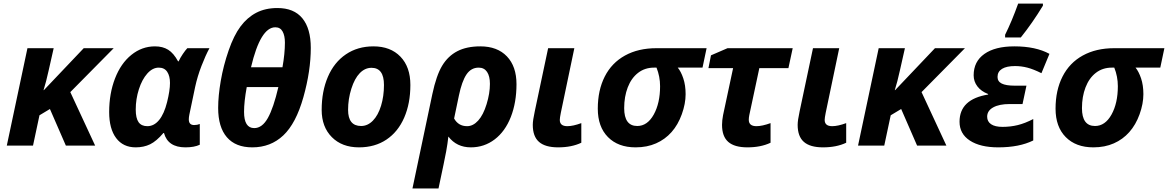

<svg xmlns="http://www.w3.org/2000/svg" viewBox="-20 -816 6545 1076"><path d="M449.2 -545.9H617.2L374 -299.8L513.2 0H349.1L259.8 -205.1L201.2 -169.9L165 0H18.1L133.8 -545.9H280.8Q246.1 -390.1 238.3 -360.8Q230.5 -331.5 224.1 -311H226.1Z M981 -472.2Q990.2 -492.2 1004.6 -513.4Q1019 -534.7 1029.8 -545.9H1153.8Q1131.8 -505.4 1109.1 -446.5Q1086.4 -387.7 1073.7 -329.1L1041 -172.9Q1038.1 -158.2 1038.1 -147Q1038.1 -115.2 1067.9 -115.2Q1085.4 -115.2 1099.6 -121.1V-4.9Q1068.8 9.8 1019 9.8Q920.9 9.8 898.9 -70.8H896Q856.4 -24.4 821 -7.3Q785.6 9.8 740.7 9.8Q669.9 9.8 630.9 -42.2Q591.8 -94.2 591.8 -188Q591.8 -291.5 624.5 -376.2Q657.2 -460.9 716.3 -508.5Q775.4 -556.2 848.6 -556.2Q892.1 -556.2 922.6 -537.1Q953.1 -518.1 978 -472.2ZM805.7 -108.9Q843.3 -108.9 871.6 -143.3Q899.9 -177.7 916.3 -243.4Q932.6 -309.1 932.6 -351.1Q932.6 -390.1 917 -413.6Q901.4 -437 869.6 -437Q835 -437 805.4 -403.8Q775.9 -370.6 758.3 -315.7Q740.7 -260.7 740.7 -202.1Q740.7 -153.8 756.6 -131.3Q772.5 -108.9 805.7 -108.9Z M1394 9.8Q1300.3 9.8 1251.5 -46.9Q1202.6 -103.5 1202.6 -210.9Q1202.6 -278.8 1217.3 -363.5Q1231.9 -448.2 1261.2 -533Q1290.5 -617.7 1328.1 -668Q1365.7 -718.3 1416.3 -744.6Q1466.8 -771 1534.7 -771Q1627.4 -771 1674.6 -713.4Q1721.7 -655.8 1721.7 -547.9Q1721.7 -418.5 1680.2 -271.2Q1638.7 -124 1567.6 -57.1Q1496.6 9.8 1394 9.8ZM1404.8 -98.1Q1449.2 -98.1 1481 -154.5Q1512.7 -210.9 1540 -328.1H1362.8Q1347.7 -246.6 1347.7 -189Q1347.7 -98.1 1404.8 -98.1ZM1522.9 -663.1Q1439.5 -663.1 1386.7 -439H1563Q1576.7 -516.1 1576.7 -577.1Q1576.7 -616.2 1563.7 -639.6Q1550.8 -663.1 1522.9 -663.1Z M2131.8 -339.8Q2131.8 -436 2062 -436Q2025.4 -436 1996.3 -406.2Q1967.3 -376.5 1949 -318.8Q1930.7 -261.2 1930.7 -200.2Q1930.7 -109.9 2003.9 -109.9Q2040.5 -109.9 2069.8 -139.9Q2099.1 -169.9 2115.5 -223.4Q2131.8 -276.9 2131.8 -339.8ZM2279.8 -339.8Q2279.8 -236.8 2245.4 -157.2Q2210.9 -77.6 2146 -33.9Q2081.1 9.8 1991.7 9.8Q1896.5 9.8 1839.6 -47.6Q1782.7 -105 1782.7 -200.2Q1782.7 -304.2 1817.6 -385.5Q1852.5 -466.8 1918.5 -511.5Q1984.4 -556.2 2072.8 -556.2Q2168.5 -556.2 2224.1 -498.5Q2279.8 -440.9 2279.8 -339.8Z M2874.5 -344.2Q2874.5 -241.7 2842.8 -160.6Q2811 -79.6 2752.4 -34.9Q2693.8 9.8 2618.7 9.8Q2539.1 9.8 2492.7 -50.8Q2488.3 -10.7 2480.5 32.2Q2472.7 75.2 2437.5 240.2H2291.5L2402.8 -288.1Q2425.3 -393.6 2458 -447.8Q2490.7 -502 2543 -529.1Q2595.2 -556.2 2671.9 -556.2Q2767.1 -556.2 2820.8 -500Q2874.5 -443.8 2874.5 -344.2ZM2662.6 -437Q2620.1 -437 2594.2 -398.7Q2568.4 -360.4 2551.8 -280.8L2524.9 -151.9Q2548.8 -108.9 2597.7 -108.9Q2631.3 -108.9 2659.9 -140.4Q2688.5 -171.9 2707 -232.4Q2725.6 -293 2725.6 -346.2Q2725.6 -389.2 2709.5 -413.1Q2693.4 -437 2662.6 -437Z M3159.2 -108.9Q3191.4 -108.9 3237.8 -126V-16.1Q3183.6 9.8 3107.9 9.8Q3035.6 9.8 3000.7 -20.8Q2965.8 -51.3 2965.8 -116.2Q2965.8 -141.6 2977.1 -192.9L3051.8 -545.9H3198.7L3123 -184.1Q3117.2 -155.3 3117.2 -144Q3117.2 -108.9 3159.2 -108.9Z M3822.3 -288.1Q3822.3 -234.9 3801 -175.8Q3779.8 -116.7 3743.4 -75.7Q3707 -34.7 3656.5 -12.5Q3606 9.8 3542 9.8Q3443.8 9.8 3387 -47.9Q3330.1 -105.5 3330.1 -207Q3330.1 -310.1 3369.1 -387Q3408.2 -463.9 3482.7 -504.9Q3557.1 -545.9 3658.2 -545.9H3939.9L3917 -437H3778.3Q3796.4 -415 3809.3 -376.7Q3822.3 -338.4 3822.3 -288.1ZM3645 -437Q3593.8 -437 3555.9 -407.7Q3518.1 -378.4 3498 -326.4Q3478 -274.4 3478 -210Q3478 -109.9 3551.3 -109.9Q3607.9 -109.9 3643.6 -173.8Q3679.2 -237.8 3679.2 -333Q3679.2 -387.2 3659.2 -437Z M4219.2 -108.9Q4251 -108.9 4298.3 -126V-16.1Q4244.1 9.8 4168.5 9.8Q4096.2 9.8 4061.3 -20.8Q4026.4 -51.3 4026.4 -116.2Q4026.4 -140.6 4032.2 -170.9L4088.4 -434.1H3950.2L3964.4 -505.9L4057.1 -545.9H4422.4L4398.4 -434.1H4235.4L4179.2 -170.9Q4176.3 -156.2 4176.3 -145Q4176.3 -108.9 4219.2 -108.9Z M4643.6 -108.9Q4675.8 -108.9 4722.2 -126V-16.1Q4668 9.8 4592.3 9.8Q4520 9.8 4485.1 -20.8Q4450.2 -51.3 4450.2 -116.2Q4450.2 -141.6 4461.4 -192.9L4536.1 -545.9H4683.1L4607.4 -184.1Q4601.6 -155.3 4601.6 -144Q4601.6 -108.9 4643.6 -108.9Z M5219.7 -545.9H5387.7L5144.5 -299.8L5283.7 0H5119.6L5030.3 -205.1L4971.7 -169.9L4935.5 0H4788.6L4904.3 -545.9H5051.3Q5016.6 -390.1 5008.8 -360.8Q5001 -331.5 4994.6 -311H4996.6Z M5710.4 -232.9H5638.2Q5579.6 -232.9 5545.9 -214.1Q5512.2 -195.3 5512.2 -162.1Q5512.2 -134.8 5534.2 -119.9Q5556.2 -105 5598.1 -105Q5643.1 -105 5683.8 -115Q5724.6 -125 5770.5 -148.9V-28.8Q5692.4 9.8 5574.2 9.8Q5473.6 9.8 5415.5 -28.1Q5357.4 -65.9 5357.4 -133.8Q5357.4 -260.3 5517.6 -286.1V-289.1Q5478.5 -304.2 5457.5 -331.8Q5436.5 -359.4 5436.5 -394Q5436.5 -471.2 5496.6 -513.7Q5556.6 -556.2 5664.6 -556.2Q5784.2 -556.2 5861.3 -514.2L5816.4 -405.8Q5771.5 -428.2 5737.5 -437Q5703.6 -445.8 5668.5 -445.8Q5621.1 -445.8 5595.7 -430.2Q5570.3 -414.6 5570.3 -384.8Q5570.3 -359.4 5594 -347.7Q5617.7 -335.9 5666.5 -335.9H5732.4ZM5612.8 -621.1Q5649.9 -695.3 5686 -795.9H5824.7V-784.2Q5766.1 -687.5 5700.7 -606H5612.8Z M6387.7 -288.1Q6387.7 -234.9 6366.5 -175.8Q6345.2 -116.7 6308.8 -75.7Q6272.5 -34.7 6221.9 -12.5Q6171.4 9.8 6107.4 9.8Q6009.3 9.8 5952.4 -47.9Q5895.5 -105.5 5895.5 -207Q5895.5 -310.1 5934.6 -387Q5973.6 -463.9 6048.1 -504.9Q6122.6 -545.9 6223.6 -545.9H6505.4L6482.4 -437H6343.8Q6361.8 -415 6374.8 -376.7Q6387.7 -338.4 6387.7 -288.1ZM6210.4 -437Q6159.2 -437 6121.3 -407.7Q6083.5 -378.4 6063.5 -326.4Q6043.5 -274.4 6043.5 -210Q6043.5 -109.9 6116.7 -109.9Q6173.3 -109.9 6209 -173.8Q6244.6 -237.8 6244.6 -333Q6244.6 -387.2 6224.6 -437Z"/></svg>

Font: Zoram GWebM
Style: Bold Italic
Weight: 700
Italic angle: -12°
Foundry: Ascender Corporation
Version: Version 1.000